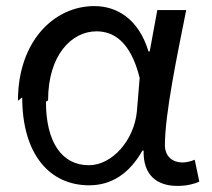

<svg xmlns="http://www.w3.org/2000/svg" viewBox="-20 -570 696 631"><path d="M53 -250C53 -63 143 39 273 39C346 39 405 1 448 -75H452C450 5 495 41 563 41C596 41 619 34 635 27L620 -45C608 -40 593 -36 580 -36C548 -36 522 -55 522 -93C522 -196 562 -387 592 -537H497L472 -401H468C435 -510 362 -550 290 -550C158 -550 39 -435 39 -239ZM138 -240C138 -390 216 -467 297 -467C350 -467 408 -438 439 -314L430 -205C421 -108 348 -27 272 -27C183 -27 131 -103 131 -236Z"/></svg>

Font: GenEiGothic-pro-Regular
Style: Regular
Weight: 400
Designer: Ryoko NISHIZUKA (kana & ideographs); Paul D. Hunt (Latin, Greek & Cyrillic); Wenlong ZHANG (bopomofo); Sandoll Communica
Foundry: Adobe Systems Incorporated; o_tamon
Version: Version 1.000.140830